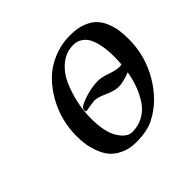

<svg xmlns="http://www.w3.org/2000/svg" viewBox="-119 -566 703 703"><g transform="rotate(-45 232.5 -214.5)"><path d="M161.1 -169.9Q161.1 -98.6 183.8 -62.7Q206.5 -26.9 232.9 -26.9Q265.6 -26.9 291.7 -41.7Q317.9 -56.6 334.2 -82Q350.6 -107.4 360.6 -134.8Q370.6 -162.1 376 -193.8Q338.4 -179.2 315.9 -179.2Q294.4 -179.2 263.7 -193.1Q232.9 -207 217.8 -207Q211.4 -207 192.1 -203.6Q172.9 -200.2 169.9 -200.2Q163.1 -200.2 166 -212.9Q168 -224.1 206.3 -236.6Q244.6 -249 274.9 -249Q295.9 -249 323.2 -239Q350.6 -229 368.2 -229Q376 -229 379.9 -230Q381.8 -246.1 381.8 -270Q381.8 -287.6 380.4 -303.5Q378.9 -319.3 374.3 -338.9Q369.6 -358.4 361.8 -372.6Q354 -386.7 339.6 -396.2Q325.2 -405.8 306.2 -405.8Q268.6 -405.8 239.3 -382.1Q210 -358.4 193.6 -321.3Q177.2 -284.2 169.2 -245.1Q161.1 -206.1 161.1 -169.9ZM78.1 -162.1Q78.1 -199.2 87.4 -237.1Q96.7 -274.9 116.9 -311.3Q137.2 -347.7 165.3 -376Q193.4 -404.3 234.6 -421.6Q275.9 -439 324.2 -439Q359.9 -439 386 -428.7Q412.1 -418.5 427 -402.8Q441.9 -387.2 450.7 -364.5Q459.5 -341.8 462.2 -321.5Q464.8 -301.3 464.8 -276.9Q464.8 -190.4 420.9 -116.5Q377 -42.5 310.1 -8.8Q274.9 9.8 217.8 9.8Q181.6 9.8 154.8 -3.4Q127.9 -16.6 113.8 -34.9Q99.6 -53.2 91.1 -78.9Q82.5 -104.5 80.3 -123.3Q78.1 -142.1 78.1 -162.1Z"/></g></svg>

Font: Common Serif
Style: Italic
Weight: 400
Italic angle: -12°
Designer: Philipp H. Poll, Khaled Hosny
Foundry: Stefan Peev, Context Ltd.
Version: Version 1.026